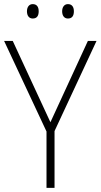

<svg xmlns="http://www.w3.org/2000/svg" viewBox="-20 -913 489 933"><path d="M111 -858C111 -837 121 -823 139 -823C160 -823 168 -837 168 -858C168 -878 160 -893 139 -893C121 -893 111 -878 111 -858ZM282 -858C282 -837 292 -823 310 -823C331 -823 339 -837 339 -858C339 -879 330 -893 310 -893C292 -893 282 -878 282 -858ZM225 -319 42 -714H0L206 -274V0H245V-276L449 -714H407Z"/></svg>

Font: Noto Sans Thai SemCond ExtLt
Style: Regular
Weight: 200
Width: 4
Designer: Monotype Design Team
Foundry: Monotype Imaging Inc.
Version: Version 2.002